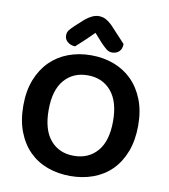

<svg xmlns="http://www.w3.org/2000/svg" viewBox="-91 -908 879 1001"><g transform="rotate(10 348.0 -407.5)"><path d="M348 16Q283 16 227 -4.5Q171 -25 130.5 -65.5Q90 -106 67 -166Q44 -226 44 -304Q44 -382 67.5 -441.5Q91 -501 132 -541.5Q173 -582 228.5 -602.5Q284 -623 348 -623Q412 -623 467.5 -602.5Q523 -582 564 -541.5Q605 -501 628.5 -441.5Q652 -382 652 -304Q652 -226 629 -166Q606 -106 565.5 -65.5Q525 -25 469 -4.5Q413 16 348 16ZM348 -517Q271 -517 224.5 -463Q178 -409 178 -304Q178 -199 224 -145Q270 -91 348 -91Q426 -91 472.5 -145Q519 -199 519 -304Q519 -408 472.5 -462.5Q426 -517 348 -517ZM349 -742Q329 -722 305 -699Q281 -676 256 -654Q232 -655 216 -668.5Q200 -682 200 -702Q200 -719 209 -730.5Q218 -742 236 -759L280 -799Q319 -831 351 -831Q372 -831 388 -822.5Q404 -814 422 -797L503 -710Q503 -684 488.5 -670Q474 -656 451 -656Q435 -656 422 -666Q409 -676 389 -697Z"/></g></svg>

Font: Baloo 2 Latin SemiBold
Style: Regular
Weight: 400
Designer: Sarang Kulkarni and Ek Type
Foundry: Ek Type
Version: Version 1.001